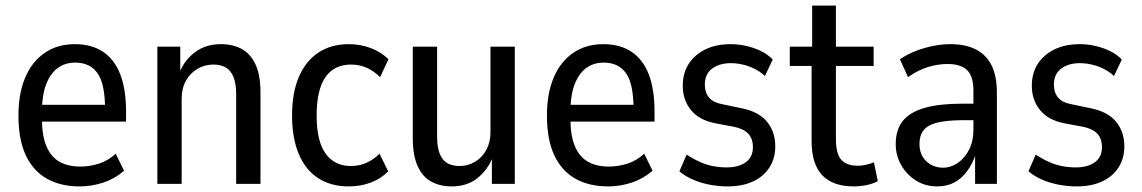

<svg xmlns="http://www.w3.org/2000/svg" viewBox="-20 -658 4085 687"><path d="M265 9Q197 9 148 -18.5Q99 -46 72.5 -102Q46 -158 46 -245Q46 -323 70 -380Q94 -437 139.5 -468.5Q185 -500 248 -500Q308 -500 349 -472.5Q390 -445 410.5 -391.5Q431 -338 431 -260V-223H114V-283H370L356 -266Q356 -358 329 -396Q302 -434 249 -434Q213 -434 186.5 -414.5Q160 -395 145 -356Q130 -317 130 -255V-234Q130 -173 146 -135Q162 -97 192.5 -79.5Q223 -62 268 -62Q301 -62 334 -72.5Q367 -83 394 -108L424 -47Q390 -18 349 -4.5Q308 9 265 9Z M543 0V-491H625V-397H622Q639 -442 677.5 -471Q716 -500 770 -500Q814 -500 845.5 -482.5Q877 -465 894.5 -427Q912 -389 912 -328V0H825V-321Q825 -360 815 -383.5Q805 -407 787 -417Q769 -427 744 -427Q713 -427 687 -412Q661 -397 645.5 -369.5Q630 -342 630 -305V0Z M1228 9Q1164 9 1118.5 -20.5Q1073 -50 1049 -107Q1025 -164 1025 -245Q1025 -326 1049.5 -383Q1074 -440 1119.5 -470Q1165 -500 1228 -500Q1271 -500 1308 -485.5Q1345 -471 1370 -446L1340 -382Q1319 -403 1293 -415Q1267 -427 1236 -427Q1176 -427 1144.5 -382Q1113 -337 1113 -244Q1113 -153 1145 -108.5Q1177 -64 1235 -64Q1267 -64 1292.5 -76Q1318 -88 1338 -108L1369 -45Q1344 -19 1307.5 -5Q1271 9 1228 9Z M1596 9Q1554 9 1522.5 -8.5Q1491 -26 1474 -64.5Q1457 -103 1457 -162V-491H1544V-170Q1544 -131 1553.5 -107.5Q1563 -84 1581 -74Q1599 -64 1624 -64Q1654 -64 1679.5 -79Q1705 -94 1720 -121.5Q1735 -149 1735 -185V-491H1822V0H1740V-93H1742Q1724 -49 1687.5 -20Q1651 9 1596 9Z M2156 9Q2088 9 2039 -18.5Q1990 -46 1963.5 -102Q1937 -158 1937 -245Q1937 -323 1961 -380Q1985 -437 2030.5 -468.5Q2076 -500 2139 -500Q2199 -500 2240 -472.5Q2281 -445 2301.5 -391.5Q2322 -338 2322 -260V-223H2005V-283H2261L2247 -266Q2247 -358 2220 -396Q2193 -434 2140 -434Q2104 -434 2077.5 -414.5Q2051 -395 2036 -356Q2021 -317 2021 -255V-234Q2021 -173 2037 -135Q2053 -97 2083.5 -79.5Q2114 -62 2159 -62Q2192 -62 2225 -72.5Q2258 -83 2285 -108L2315 -47Q2281 -18 2240 -4.5Q2199 9 2156 9Z M2584 9Q2550 9 2517.5 2.5Q2485 -4 2458 -16Q2431 -28 2411 -45L2437 -105Q2461 -89 2484.5 -78.5Q2508 -68 2532 -63.5Q2556 -59 2580 -59Q2623 -59 2648.5 -77.5Q2674 -96 2674 -131Q2674 -162 2657.5 -179.5Q2641 -197 2608 -204L2539 -217Q2482 -228 2452.5 -264Q2423 -300 2423 -351Q2423 -396 2444 -429Q2465 -462 2503.5 -481Q2542 -500 2594 -500Q2623 -500 2651 -493.5Q2679 -487 2703.5 -475Q2728 -463 2745 -445L2717 -386Q2700 -402 2679.5 -412Q2659 -422 2637.5 -427Q2616 -432 2595 -432Q2554 -432 2528 -412.5Q2502 -393 2502 -355Q2502 -327 2517 -309Q2532 -291 2565 -285L2632 -271Q2694 -259 2724 -223Q2754 -187 2754 -134Q2754 -91 2733 -58.5Q2712 -26 2674 -8.5Q2636 9 2584 9Z M3035 9Q2960 9 2922 -31Q2884 -71 2884 -154V-422H2806V-491H2886V-638H2971V-491H3106V-422H2971V-161Q2971 -107 2990.5 -86Q3010 -65 3049 -65Q3064 -65 3079 -68.5Q3094 -72 3107 -77L3121 -10Q3105 -1 3082 4Q3059 9 3035 9Z M3333 9Q3291 9 3257.5 -12Q3224 -33 3204.5 -67.5Q3185 -102 3185 -142Q3185 -194 3210.5 -225.5Q3236 -257 3288.5 -272Q3341 -287 3422 -287H3475V-228H3432Q3387 -228 3356 -223.5Q3325 -219 3306.5 -209.5Q3288 -200 3279 -183.5Q3270 -167 3270 -143Q3270 -104 3294.5 -81Q3319 -58 3355 -58Q3382 -58 3407 -75Q3432 -92 3447.5 -122.5Q3463 -153 3463 -192V-334Q3463 -385 3440.5 -407Q3418 -429 3370 -429Q3337 -429 3301.5 -418.5Q3266 -408 3229 -382L3200 -446Q3227 -464 3256.5 -475.5Q3286 -487 3318 -493.5Q3350 -500 3381 -500Q3435 -500 3472 -481Q3509 -462 3528 -424Q3547 -386 3547 -327V0H3469V-106H3471Q3460 -72 3440.5 -45.5Q3421 -19 3394.5 -5Q3368 9 3333 9Z M3833 9Q3799 9 3766.5 2.5Q3734 -4 3707 -16Q3680 -28 3660 -45L3686 -105Q3710 -89 3733.5 -78.5Q3757 -68 3781 -63.5Q3805 -59 3829 -59Q3872 -59 3897.5 -77.5Q3923 -96 3923 -131Q3923 -162 3906.5 -179.5Q3890 -197 3857 -204L3788 -217Q3731 -228 3701.5 -264Q3672 -300 3672 -351Q3672 -396 3693 -429Q3714 -462 3752.5 -481Q3791 -500 3843 -500Q3872 -500 3900 -493.5Q3928 -487 3952.5 -475Q3977 -463 3994 -445L3966 -386Q3949 -402 3928.5 -412Q3908 -422 3886.5 -427Q3865 -432 3844 -432Q3803 -432 3777 -412.5Q3751 -393 3751 -355Q3751 -327 3766 -309Q3781 -291 3814 -285L3881 -271Q3943 -259 3973 -223Q4003 -187 4003 -134Q4003 -91 3982 -58.5Q3961 -26 3923 -8.5Q3885 9 3833 9Z"/></svg>

Font: Nunito Sans 10pt Condensed Medium
Style: Regular
Weight: 500
Width: 3
Designer: Vernon Adams
Foundry: Vernon Adams
Version: Version 3.101;gftools[0.9.27]